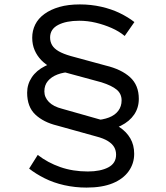

<svg xmlns="http://www.w3.org/2000/svg" viewBox="-20 -728 751 870"><path d="M433 -136 408 -183Q446 -185 473.5 -195.5Q501 -206 516 -226Q531 -246 531 -273Q531 -303 509 -321.5Q487 -340 440 -355L267 -402Q238 -409 212.5 -422Q187 -435 167.5 -455Q148 -475 137 -500.5Q126 -526 126 -557Q126 -589 139.5 -616.5Q153 -644 181 -664.5Q209 -685 249 -696.5Q289 -708 342 -708Q392 -708 438.5 -697.5Q485 -687 523 -668.5Q561 -650 589 -628L545 -565Q520 -586 486 -601Q452 -616 414.5 -625Q377 -634 339 -634Q280 -634 243.5 -615Q207 -596 207 -558Q207 -539 216 -523.5Q225 -508 245.5 -496Q266 -484 301 -474L459 -431Q530 -414 569.5 -378Q609 -342 609 -280Q609 -240 588 -209Q567 -178 528 -158.5Q489 -139 433 -136ZM372 122Q320 122 271 111Q222 100 181.5 79.5Q141 59 112 36L151 -26Q196 9 253 29Q310 49 378 49Q435 49 470.5 30.5Q506 12 506 -27Q506 -46 497.5 -61Q489 -76 469.5 -88.5Q450 -101 415 -110L239 -159Q177 -174 140 -209Q103 -244 103 -308Q103 -346 124 -377.5Q145 -409 184 -428.5Q223 -448 278 -450L303 -402Q268 -401 240.5 -390.5Q213 -380 197 -361Q181 -342 181 -314Q181 -287 201.5 -266Q222 -245 262 -235L449 -182Q491 -172 522 -151.5Q553 -131 570.5 -101Q588 -71 588 -31Q588 13 563 48Q538 83 490.5 102.5Q443 122 372 122Z"/></svg>

Font: Lexend Giga Light
Style: Regular
Weight: 300
Version: Version 1.007